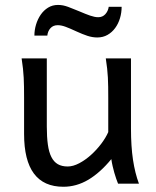

<svg xmlns="http://www.w3.org/2000/svg" viewBox="-20 -730 619 763"><path d="M449.2 0Q445.8 -8.3 441.9 -19.5Q438 -30.8 434.3 -43.5Q430.7 -56.2 427.5 -70.1Q424.3 -84 422.4 -97.7Q377.9 -43.5 330.8 -15.6Q283.7 12.2 231.9 12.2Q75.7 12.2 75.7 -197.8V-341.8Q75.7 -365.2 75.4 -384.3Q75.2 -403.3 74.2 -421.1Q73.2 -439 71.3 -457.5Q69.3 -476.1 65.9 -498H166V-227.1Q166 -185.5 170.2 -155.5Q174.3 -125.5 184.1 -106.2Q193.8 -86.9 209.7 -77.6Q225.6 -68.4 249 -68.4Q270.5 -68.4 294.9 -81.3Q319.3 -94.2 341.6 -114.3Q363.8 -134.3 382.1 -158.4Q400.4 -182.6 410.2 -205.1V-341.8Q410.2 -365.7 409.9 -385Q409.7 -404.3 408.7 -421.9Q407.7 -439.5 405.8 -457.5Q403.8 -475.6 400.4 -498H500.5V-219.7Q500.5 -148.4 508.5 -95Q516.6 -41.5 532.2 0ZM116.7 -588.4Q116.7 -610.8 123.3 -632.6Q129.9 -654.3 141.8 -671.6Q153.8 -689 171.1 -699.7Q188.5 -710.4 210.4 -710.4Q220.7 -710.4 230.5 -708.5Q240.2 -706.5 250.2 -702.9Q260.3 -699.2 271.2 -694.6Q282.2 -689.9 294.9 -685.1Q308.1 -679.7 318.6 -675.3Q329.1 -670.9 338.1 -668Q347.2 -665 355 -663.3Q362.8 -661.6 370.6 -661.6Q387.7 -661.6 398.7 -673.8Q409.7 -686 412.1 -703.1H463.4Q463.4 -679.7 456.8 -657.7Q450.2 -635.7 437.7 -618.7Q425.3 -601.6 407.2 -591.3Q389.2 -581.1 366.7 -581.1Q347.2 -581.1 327.4 -587.6Q307.6 -594.2 285.2 -604.5Q256.8 -617.7 240 -623.8Q223.1 -629.9 209.5 -629.9Q191.4 -629.9 180.7 -618.2Q169.9 -606.4 168 -588.4Z"/></svg>

Font: Andika Eur
Style: Regular
Weight: 400
Designer: Victor Gaultney, Annie Olsen, Julie Remington, Don Collingsworth, Eric Hays, Becca Hirsbrunner
Foundry: SIL International
Version: Version 5.000